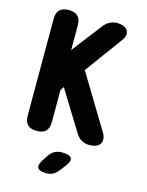

<svg xmlns="http://www.w3.org/2000/svg" viewBox="-141 -825 882 1151"><g transform="rotate(15 300.0 -250.0)"><path d="M215 -65Q215 -27 196.5 -8.5Q178 10 140 10Q102 10 83.5 -8.5Q65 -27 65 -65V-665Q65 -703 83.5 -721.5Q102 -740 140 -740Q178 -740 196.5 -721.5Q215 -703 215 -665V-512L356 -695Q373 -718 394.5 -729Q416 -740 442 -740Q460 -740 477 -734Q494 -728 503 -716.5Q512 -705 511.5 -688Q511 -671 494 -648L325 -417L524 -88Q539 -64 539.5 -45.5Q540 -27 531 -14.5Q522 -2 505.5 4Q489 10 468 10Q439 10 418 -2.5Q397 -15 382 -39L230 -286L215 -265ZM222 168 243 137Q257 116 276 105.5Q295 95 320 95Q371 95 380.5 114.5Q390 134 358 173L332 206Q318 223 301 231.5Q284 240 262 240Q218 240 208 222.5Q198 205 222 168Z"/></g></svg>

Font: Maple Mono NL ExtraBold
Style: Regular
Weight: 800
Monospace: yes
Designer: subframe7536
Version: Version 7.000